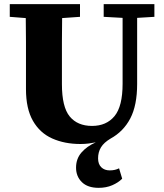

<svg xmlns="http://www.w3.org/2000/svg" viewBox="-20 -677 788 924"><path d="M455 227Q402 227 374 199.5Q346 172 346 130Q346 87 372 57Q398 27 441 8Q426 11 407.5 13.5Q389 16 367 16Q291 16 231.5 -10.5Q172 -37 138.5 -95.5Q105 -154 105 -248V-360Q105 -418 105 -475.5Q105 -533 104 -590L27 -596V-657H365V-596L279 -590Q278 -533 278 -475.5Q278 -418 278 -360V-272Q278 -162 315.5 -116.5Q353 -71 423 -71Q492 -71 531 -118Q570 -165 570 -274V-591L479 -596V-657H723V-596L640 -591V-273Q640 -170 607 -107Q574 -44 512 -10Q480 9 466 32Q452 55 452 85Q452 113 467.5 128Q483 143 508 143Q534 143 553 133L568 183Q549 202 520 214.5Q491 227 455 227Z"/></svg>

Font: Source Serif 4 SmText
Style: Bold
Weight: 700
Designer: Frank Grießhammer
Foundry: Adobe
Version: Version 4.005;hotconv 1.1.0;makeotfexe 2.6.0